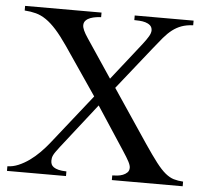

<svg xmlns="http://www.w3.org/2000/svg" viewBox="-49 -714 821 766"><g transform="rotate(5 361.5 -331.0)"><path d="M426.3 0V-18.6Q435.1 -18.6 446.5 -19.8Q458 -21 468.3 -24.9Q478.5 -28.8 485.8 -35.9Q493.2 -43 493.2 -55.2Q493.2 -64.5 485.6 -79.1Q478 -93.8 460 -121.1L348.1 -292L208.5 -113.8Q198.7 -101.1 192.9 -92.8Q187 -84.5 184.1 -78.4Q181.2 -72.3 180.2 -67.1Q179.2 -62 179.2 -56.2Q179.2 -48.3 181.9 -41.7Q184.6 -35.2 191.7 -30.3Q198.7 -25.4 210.9 -22.2Q223.1 -19 242.7 -18.6V0H6.3V-18.6Q28.3 -19 50.3 -28.3Q72.3 -37.6 93.5 -52.7Q114.7 -67.9 134 -87.4Q153.3 -106.9 169.9 -127.9L327.1 -326.2L196.3 -518.1Q170.4 -555.7 149.2 -579.3Q127.9 -603 107.7 -616.9Q87.4 -630.9 66.4 -636.5Q45.4 -642.1 21 -643.6V-662.1H327.1V-643.6Q318.8 -643.6 307.1 -641.8Q295.4 -640.1 284.7 -636.2Q273.9 -632.3 266.4 -624.8Q258.8 -617.2 258.8 -605.5Q258.8 -596.7 264.2 -584.7Q269.5 -572.8 281.7 -554.7L383.8 -402.3L501.5 -551.8Q516.6 -571.3 524.4 -584.7Q532.2 -598.1 532.2 -608.9Q531.7 -621.6 523.7 -628.7Q515.6 -635.7 504.4 -638.9Q493.2 -642.1 481 -642.8Q468.8 -643.6 460 -643.6V-662.1H695.8V-643.6Q668.5 -642.1 649.2 -635Q629.9 -627.9 613 -615Q596.2 -602.1 579.3 -582.3Q562.5 -562.5 541 -535.2L407.7 -367.7L550.3 -155.3Q580.1 -111.3 600.6 -84.7Q621.1 -58.1 638.4 -43.9Q655.8 -29.8 672.1 -24.9Q688.5 -20 710 -18.6V0Z"/></g></svg>

Font: Doulos SIL Compact
Style: Regular
Weight: 400
Designer: Walt Agee, Victor Gaultney, Peter Martin, Debbi Hosken
Foundry: SIL International
Version: Version 4.110; 2011; Maintenance release ; LnSpcTght